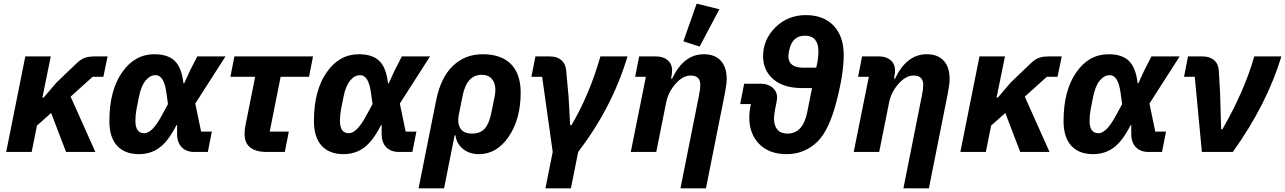

<svg xmlns="http://www.w3.org/2000/svg" viewBox="-20 -835 7061 1055"><path d="M343 0 261 -214 183 -145 154 0H14L119 -525H259L213 -299H220L291 -382L403 -489Q425 -510 446.5 -517.5Q468 -525 501 -525H571L548 -413H489L368 -304L504 0Z M1144 -112 1122 0H1048Q1004 0 978.5 -26Q953 -52 953 -99V-148H950Q904 -58 855.5 -23Q807 12 743 12Q666 12 623.5 -34Q581 -80 581 -170Q581 -337 650.5 -437Q720 -537 828 -537Q904 -537 941.5 -499Q979 -461 988 -377H992L1024 -447L1064 -525H1219L1053 -266L1085 -112ZM773 -103Q816 -103 867 -197L903 -263L894 -327Q881 -422 835 -422Q805 -422 780.5 -393Q756 -364 744 -305L730 -235Q724 -204 724 -170Q724 -103 773 -103Z M1545 0H1447Q1324 0 1324 -99Q1324 -122 1328 -142L1382 -413H1246L1268 -525H1700L1678 -413H1522L1462 -112H1567Z M2268 -112 2246 0H2172Q2128 0 2102.5 -26Q2077 -52 2077 -99V-148H2074Q2028 -58 1979.5 -23Q1931 12 1867 12Q1790 12 1747.5 -34Q1705 -80 1705 -170Q1705 -337 1774.5 -437Q1844 -537 1952 -537Q2028 -537 2065.5 -499Q2103 -461 2112 -377H2116L2148 -447L2188 -525H2343L2177 -266L2209 -112ZM1897 -103Q1940 -103 1991 -197L2027 -263L2018 -327Q2005 -422 1959 -422Q1929 -422 1904.5 -393Q1880 -364 1868 -305L1854 -235Q1848 -204 1848 -170Q1848 -103 1897 -103Z M2280 200 2376 -281Q2401 -408 2468 -472.5Q2535 -537 2632 -537Q2734 -537 2787.5 -483Q2841 -429 2841 -326Q2841 -181 2775.5 -84.5Q2710 12 2612 12Q2558 12 2523 -17.5Q2488 -47 2483 -91H2478L2420 200ZM2574 -101Q2619 -101 2643.5 -128.5Q2668 -156 2680 -216L2699 -310Q2702 -328 2702 -341Q2702 -379 2682.5 -401.5Q2663 -424 2627 -424Q2545 -424 2522 -309L2501 -204Q2492 -159 2509.5 -130Q2527 -101 2574 -101Z M2977 200 3017 0 2959 -413H2900L2922 -525H3001Q3041 -525 3064.5 -504.5Q3088 -484 3091 -448L3104 -306L3113 -147H3120Q3220 -317 3279 -525H3428Q3344 -245 3157 0L3117 200Z M3933 -784 3824 -579 3735 -608 3808 -815ZM3586 0H3446L3529 -413H3470L3492 -525H3585Q3624 -525 3648.5 -504.5Q3673 -484 3673 -448Q3673 -433 3670 -418L3667 -403H3673Q3737 -537 3847 -537Q3908 -537 3940.5 -501.5Q3973 -466 3973 -401Q3973 -376 3964 -327L3859 200H3719L3821 -312Q3828 -345 3828 -368Q3828 -420 3775 -420Q3731 -420 3690 -372Q3651 -327 3640 -270Z M4069 -375H4160Q4200 -375 4225 -353.5Q4250 -332 4250 -299Q4250 -287 4243 -254L4238 -229Q4233 -199 4233 -184Q4233 -145 4251.5 -123Q4270 -101 4307 -101Q4391 -101 4415 -216L4442 -351H4388Q4286 -351 4229.5 -399.5Q4173 -448 4173 -526Q4173 -617 4240 -684Q4308 -752 4408 -752Q4505 -752 4560.5 -694Q4616 -636 4616 -533Q4616 -428 4575.5 -274Q4535 -120 4474 -59Q4403 12 4302 12Q4207 12 4152 -43.5Q4097 -99 4097 -191Q4097 -218 4104 -253L4106 -263H4047ZM4312 -526Q4312 -463 4395 -463H4465L4470 -486Q4477 -520 4477 -556Q4477 -595 4458.5 -617Q4440 -639 4403 -639Q4334 -639 4317 -561Q4312 -538 4312 -526Z M4811 0H4671L4754 -413H4695L4717 -525H4810Q4849 -525 4873.5 -504.5Q4898 -484 4898 -448Q4898 -433 4895 -418L4892 -403H4898Q4962 -537 5072 -537Q5133 -537 5165.5 -501.5Q5198 -466 5198 -401Q5198 -376 5189 -327L5084 200H4944L5046 -312Q5053 -345 5053 -368Q5053 -420 5000 -420Q4956 -420 4915 -372Q4876 -327 4865 -270Z M5586 0 5504 -214 5426 -145 5397 0H5257L5362 -525H5502L5456 -299H5463L5534 -382L5646 -489Q5668 -510 5689.5 -517.5Q5711 -525 5744 -525H5814L5791 -413H5732L5611 -304L5747 0Z M6387 -112 6365 0H6291Q6247 0 6221.5 -26Q6196 -52 6196 -99V-148H6193Q6147 -58 6098.5 -23Q6050 12 5986 12Q5909 12 5866.5 -34Q5824 -80 5824 -170Q5824 -337 5893.5 -437Q5963 -537 6071 -537Q6147 -537 6184.5 -499Q6222 -461 6231 -377H6235L6267 -447L6307 -525H6462L6296 -266L6328 -112ZM6016 -103Q6059 -103 6110 -197L6146 -263L6137 -327Q6124 -422 6078 -422Q6048 -422 6023.5 -393Q5999 -364 5987 -305L5973 -235Q5967 -204 5967 -170Q5967 -103 6016 -103Z M6754 0H6584L6545 -413H6486L6508 -525H6587Q6627 -525 6651 -504.5Q6675 -484 6677 -448L6684 -327L6690 -125H6697Q6817 -333 6872 -525H7021Q6941 -261 6754 0Z"/></svg>

Font: Aneliza
Style: Bold Italic
Weight: 700
Italic angle: -11.31°
Designer: Mike Abbink, Paul van der Laan, Pieter van Rosmalen
Foundry: Bold Monday
Version: Version 3.0